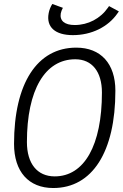

<svg xmlns="http://www.w3.org/2000/svg" viewBox="-20 -945 626 975"><path d="M250.5 9.8C448.7 9.8 565.9 -173.8 565.9 -484.4C565.9 -621.6 492.2 -703.1 367.2 -703.1C168.5 -703.1 51.3 -521.5 51.3 -214.4C51.3 -73.7 125 9.8 250.5 9.8ZM257.8 -49.3C168.9 -49.3 116.7 -114.3 116.7 -223.6C116.7 -487.8 208 -644 362.3 -644C447.3 -644 497.6 -581.1 497.6 -475.1C497.6 -207.5 408.2 -49.3 257.8 -49.3ZM350.1 -766.6C444.8 -766.6 529.3 -808.1 577.1 -877.9L583.5 -887.2L533.7 -914.1L528.3 -906.2C490.2 -851.1 427.7 -817.9 359.4 -817.9C308.1 -817.9 282.2 -839.8 288.6 -877C290 -885.3 294.4 -896 299.3 -905.3L245.6 -924.8C236.8 -911.1 230 -894 227.1 -877.9C213.9 -807.6 259.8 -766.6 350.1 -766.6Z"/></svg>

Font: Cascadia Code NF Light
Style: Italic
Weight: 300
Italic angle: -10°
Monospace: yes
Designer: Aaron Bell
Foundry: Saja Typeworks
Version: Version 2404.023